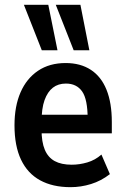

<svg xmlns="http://www.w3.org/2000/svg" viewBox="-20 -765 521 795"><path d="M272 10Q198 10 146 -18.5Q94 -47 67 -104Q40 -161 40 -246Q40 -325 65 -382.5Q90 -440 137.5 -472Q185 -504 252 -504Q313 -504 356 -476Q399 -448 421 -393.5Q443 -339 443 -260V-213H136V-290H357L343 -272Q343 -354 320 -386.5Q297 -419 253 -419Q221 -419 199 -402Q177 -385 164.5 -350.5Q152 -316 152 -259V-229Q152 -177 165.5 -145Q179 -113 206.5 -98Q234 -83 277 -83Q309 -83 341.5 -92.5Q374 -102 400 -125L435 -44Q399 -16 357 -3Q315 10 272 10ZM285 -557 211 -745H313L350 -557ZM153 -557 79 -745H180L218 -557Z"/></svg>

Font: Nunito Sans 10pt Condensed
Style: Bold
Weight: 700
Width: 3
Designer: Vernon Adams
Foundry: Vernon Adams
Version: Version 3.101;gftools[0.9.27]